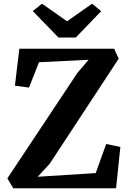

<svg xmlns="http://www.w3.org/2000/svg" viewBox="-20 -1006 692 1026"><path d="M393.6 -616.3 453.5 -686.6 188.5 -673.4 134.8 -537.9 59.8 -548.4 83.3 -745.6H590.2L614.3 -692.4L245.8 -131.3L181.2 -61.5L491.5 -81L547.3 -236.5L623.2 -220.8L600.2 0H50.6L19.3 -52.8ZM204.4 -986.2 338.3 -892.3 472.2 -986.2 520.7 -946.2 384.7 -805.4H292.5L155.1 -946.9Z"/></svg>

Font: Merriweather 7pt Light
Style: Regular
Weight: 300
Designer: Eben Sorkin
Foundry: Eben Sorkin
Version: Version 2.200;gftools[0.9.31]